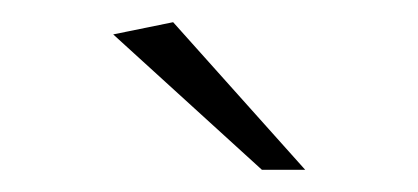

<svg xmlns="http://www.w3.org/2000/svg" viewBox="-20 -669 377 173"><path d="M216 -516 82 -638 136 -649 255 -516Z"/></svg>

Font: Ancizar Sans Thin
Style: Italic
Weight: 100
Italic angle: -4°
Designer: Cesar Puertas, Viviana Monsalve, Julian Moncada, Julian Prieto, Jose Castro, Mariel Hernandez, Felipe Aragon, Sara Alarc
Version: Version 8.100